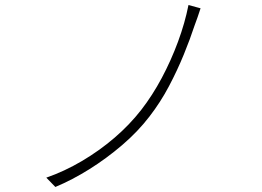

<svg xmlns="http://www.w3.org/2000/svg" viewBox="-20 -743 1040 763"><path d="M777 -710Q772 -695 765.5 -675.5Q759 -656 753 -641Q736 -589 710.5 -526.5Q685 -464 651.5 -400.5Q618 -337 574 -280Q528 -220 465.5 -166.5Q403 -113 335 -70.5Q267 -28 200 0L164 -37Q236 -62 305.5 -103Q375 -144 435 -195.5Q495 -247 541 -306Q586 -364 623 -433.5Q660 -503 687.5 -577.5Q715 -652 729 -723Z"/></svg>

Font: Noto Sans TC ExtraLight
Style: Regular
Weight: 250
Designer: Ryoko NISHIZUKA  (kana, bopomofo & ideographs); Paul D. Hunt (Latin, Greek & Cyrillic); Sandoll Communications , Soo-you
Foundry: Adobe
Version: Version 2.004-H2;hotconv 1.0.118;makeotfexe 2.5.65603